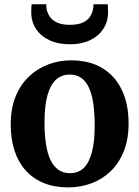

<svg xmlns="http://www.w3.org/2000/svg" viewBox="-20 -846 636 878"><path d="M29 -276.5Q29 -350 51.5 -405Q74 -460 112.8 -496.5Q151.5 -533 201 -551.5Q250.5 -570 304.5 -570Q389.5 -570 448 -534.5Q506.5 -499 537.2 -434.5Q568 -370 568 -282.5Q568 -208 545.5 -152.8Q523 -97.5 484 -61Q445 -24.5 395.5 -6.8Q346 11 291.5 11Q228.5 11 179.5 -9.2Q130.5 -29.5 97 -67Q63.5 -104.5 46.2 -157.8Q29 -211 29 -276.5ZM300.5 -54Q337.5 -54 362.2 -77.2Q387 -100.5 400 -149Q413 -197.5 413 -272Q413 -326.5 407 -369.8Q401 -413 387.5 -443.2Q374 -473.5 352.2 -489.2Q330.5 -505 299 -505Q262 -505 236.2 -481.8Q210.5 -458.5 197 -410.2Q183.5 -362 183.5 -287Q183.5 -232 190 -188.8Q196.5 -145.5 210.5 -115.5Q224.5 -85.5 246.8 -69.8Q269 -54 300.5 -54ZM300 -643.5Q245.5 -643.5 205.8 -662.2Q166 -681 144.5 -714Q123 -747 123 -789Q123 -798 123.2 -809.2Q123.5 -820.5 125 -826.5H191.5Q191.5 -823 191.8 -818.2Q192 -813.5 192.5 -808Q195.5 -789.5 206.2 -772Q217 -754.5 239.5 -743.5Q262 -732.5 300 -732.5Q337.5 -732.5 360 -743.5Q382.5 -754.5 393 -771.8Q403.5 -789 406 -807.5Q407 -813 407.2 -818Q407.5 -823 407.5 -826.5H473Q473 -820.5 473.5 -809.2Q474 -798 474 -789.5Q474 -747.5 452.5 -714.2Q431 -681 391.8 -662.2Q352.5 -643.5 300 -643.5Z"/></svg>

Font: Merriweather Light 18pt
Style: Bold
Weight: 700
Version: Version 2.100